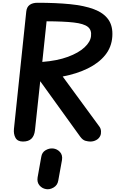

<svg xmlns="http://www.w3.org/2000/svg" viewBox="-20 -1024 878 1389"><path d="M146 0Q107 0 92 -27.2Q77 -54.5 81 -92.5L170 -940.5Q173.5 -973.5 194.8 -988.8Q216 -1004 252 -1004Q384.5 -1004 487.2 -993.8Q590 -983.5 659.8 -957.2Q729.5 -931 763.5 -883.2Q797.5 -835.5 792.5 -760Q787.5 -683 740.8 -625.2Q694 -567.5 615 -528.8Q536 -490 433.5 -470.5L698.5 -109Q709.5 -94.5 710.8 -74.8Q712 -55 705 -40.5Q695.5 -21 675.8 -10.5Q656 0 633.5 0Q619 0 598.8 -5.2Q578.5 -10.5 560.5 -35L271 -436.5L233 -82Q228.5 -41 207.2 -20.5Q186 0 146 0ZM286 -576Q394.5 -584.5 471.5 -613Q548.5 -641.5 591.2 -681.2Q634 -721 638.5 -762.5Q644 -807.5 614.8 -830.2Q585.5 -853 513.5 -861.2Q441.5 -869.5 317 -870ZM313 344Q284.5 339.5 265.5 317Q246.5 294.5 252 259.5L278.5 111Q283.5 78 309.8 62.8Q336 47.5 363.5 50Q394 53.5 414 75.8Q434 98 428.5 133.5L401.5 282.5Q396 316 367.8 332.5Q339.5 349 313 344Z"/></svg>

Font: Edu SA Hand
Style: Bold
Weight: 700
Designer: Tina and Corey Anderson, Eben Sorkin, Mirko Velimirovic
Foundry: Google for Education
Version: Version 2.000